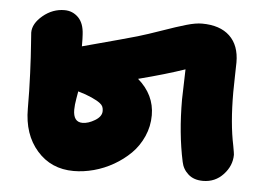

<svg xmlns="http://www.w3.org/2000/svg" viewBox="-44 -577 902 662"><g transform="rotate(5 407.0 -246.0)"><path d="M232.9 28.8Q154.8 28.8 106 -26.9Q57.1 -82.5 57.1 -171.9Q57.1 -232.9 54.4 -293.9Q51.8 -355 48.8 -392.6Q45.9 -430.2 45.9 -434.1Q45.9 -465.3 79.3 -493.2Q112.8 -521 153.8 -521Q181.6 -521 201.4 -501.5Q221.2 -481.9 223.1 -442.9Q224.1 -431.6 224.1 -401.9Q243.7 -407.2 282 -417.5Q320.3 -427.7 352.5 -436.5Q384.8 -445.3 412.1 -453.1Q445.3 -462.9 494.6 -480.2Q543.9 -497.6 575.9 -506.8Q607.9 -516.1 629.9 -516.1Q692.4 -516.1 726.1 -484.1Q759.8 -452.1 759.8 -393.1Q759.8 -382.3 758.8 -347.7Q757.8 -313 757.8 -290Q757.8 -181.6 773.9 -106Q778.8 -79.1 778.8 -75.2Q778.8 -37.1 750.5 -6.6Q722.2 23.9 680.2 23.9Q648.4 23.9 629.2 6.8Q609.9 -10.3 605 -35.2Q584 -132.3 584 -250Q584 -267.6 586.9 -354Q521.5 -331.5 426.8 -307.1Q484.9 -256.8 484.9 -186Q484.9 -147.5 469.5 -112.8Q454.1 -78.1 428.5 -52.7Q402.8 -27.3 370.4 -8.8Q337.9 9.8 302.5 19.3Q267.1 28.8 232.9 28.8ZM216.8 -182.1Q216.8 -139.2 249 -139.2Q269 -139.2 292 -153.1Q314.9 -167 314.9 -186Q314.9 -194.3 312.3 -200.7Q309.6 -207 302.7 -212.2Q295.9 -217.3 290 -220.5Q284.2 -223.6 272.9 -229Q252.4 -238.3 225.1 -246.1Q225.1 -245.1 220.9 -221.7Q216.8 -198.2 216.8 -182.1Z"/></g></svg>

Font: Shantell Sans Bouncy
Style: Regular
Weight: 800
Designer: Stephen Nixon, Anya Danilova, Shantell Martin
Foundry: Arrow Type
Version: Version 1.006;[9816181b4]